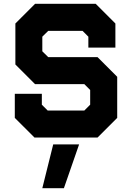

<svg xmlns="http://www.w3.org/2000/svg" viewBox="-20 -720 691 1005"><path d="M160.5 0 57.5 -103V-229H199V-172L229.5 -141.5H421.5L452 -172V-249L421.5 -279.5H163.5L60.5 -382.5V-597L163.5 -700H481L584 -597V-471H442.5V-528L412 -558.5H232.5L201.5 -528V-451.5L232.5 -421H490.5L593.5 -318V-103L490.5 0ZM193.5 -71H448L520 -140V-290L463 -349.5H202.5L132 -422.5V-564L200.5 -629.5H449.5L512.5 -564V-536V-564L449.5 -629.5H200.5L132 -564V-422.5L202.5 -349.5H463L520 -290V-140L448 -71H193.5L131.5 -130V-164V-130ZM201.5 265 258.5 36H394L314.5 265ZM273 212H272.5L306.5 102H307Z"/></svg>

Font: Tourney Thin Black
Style: Regular
Weight: 900
Version: Version 1.015